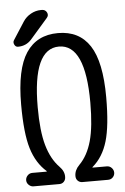

<svg xmlns="http://www.w3.org/2000/svg" viewBox="-58 -902 616 944"><g transform="rotate(-5 250.0 -430.0)"><path d="M462.9 -405.3Q462.9 -264.6 440.4 -189Q418 -113.3 366.2 -69.3Q365.2 -68.4 365.2 -67.4Q365.2 -66.4 366.2 -66.4H436.5Q450.2 -66.4 460 -56.2Q469.7 -45.9 469.7 -32.7Q469.7 -19.5 460.4 -9.8Q451.2 0 436.5 0H309.6Q296.9 0 287.6 -8.8Q278.3 -17.6 278.3 -32.2Q278.3 -61.5 301.8 -85Q343.8 -127 363.3 -197.3Q382.8 -267.6 382.8 -385.7Q382.8 -673.8 252.9 -673.8Q123 -673.8 123 -385.7Q123 -267.6 143.1 -197.3Q163.1 -127 204.1 -85Q228.5 -60.5 227.5 -32.2Q227.5 -18.6 218.8 -9.3Q210 0 196.3 0H68.4Q55.7 0 45.4 -9.8Q35.2 -19.5 35.2 -32.7Q35.2 -45.9 44.9 -56.2Q54.7 -66.4 68.4 -66.4H139.6V-67.4V-69.3Q88.9 -113.3 65.9 -188.5Q43 -263.7 43 -405.3Q43 -580.1 96.2 -660.2Q149.4 -740.2 253.9 -740.2Q358.4 -740.2 410.6 -660.2Q462.9 -580.1 462.9 -405.3ZM52.7 -690.4Q41 -690.4 35.2 -702.1Q29.3 -713.9 35.2 -723.6L91.8 -811.5Q106.4 -834 130.4 -847.2Q154.3 -860.4 179.7 -860.4H185.5Q202.1 -860.4 209.5 -845.7Q216.8 -831.1 205.1 -818.4L119.1 -719.7Q92.8 -690.4 52.7 -690.4Z"/></g></svg>

Font: Rounded Mgen+ 1mn regular
Style: Regular
Weight: 400
Designer: [Source Han Sans]
Ryoko NISHIZUKA  (kana & ideographs); Paul D. Hunt (Latin, Greek & Cyrillic); Wenlong ZHANG  (bopomofo
Version: Version 1.059.20150602